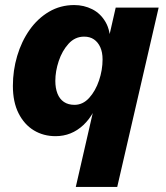

<svg xmlns="http://www.w3.org/2000/svg" viewBox="-20 -530 659 760"><path d="M280 210 366 -165 375 -155Q357 -79 310 -35Q263 9 200 9Q152 9 114 -14Q76 -37 53.5 -81.5Q31 -126 31 -190Q31 -251 48 -308.5Q65 -366 97 -411.5Q129 -457 174 -483.5Q219 -510 274 -510Q312 -510 345 -493.5Q378 -477 398 -442.5Q418 -408 417 -352L399 -329L438 -500H608L444 210ZM275 -115Q308 -115 333 -142.5Q358 -170 372 -211.5Q386 -253 386 -295Q386 -323 377 -343Q368 -363 352 -374Q336 -385 313 -385Q277 -385 251.5 -357Q226 -329 212.5 -288.5Q199 -248 199 -210Q199 -181 207.5 -159.5Q216 -138 233 -126.5Q250 -115 275 -115Z"/></svg>

Font: Kantumruy Pro
Style: Italic
Weight: 400
Italic angle: -13°
Designer: Sovichet Tep
Foundry: Sovichet Tep
Version: Version 1.002